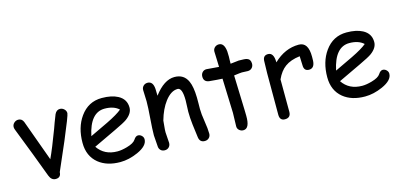

<svg xmlns="http://www.w3.org/2000/svg" viewBox="-65 -1090 3187 1533"><g transform="rotate(-15 1528.5 -323.5)"><path d="M293 -25.4Q291.5 19.5 248.5 19.5Q212.9 19.5 196.8 -22.5L122.1 -220.7L35.2 -444.8Q30.3 -457.5 30.3 -467.3Q30.3 -487.3 45.4 -501.5Q60.5 -515.6 80.6 -515.6Q109.9 -515.6 122.6 -485.8L246.6 -144.5Q283.2 -222.7 338.9 -371.1Q352.1 -410.2 380.4 -481.4Q395.5 -512.7 423.3 -512.7Q443.4 -512.7 458.5 -498.5Q473.6 -484.4 473.6 -464.8Q473.6 -446.3 393.1 -255.9Z M782.2 22.5Q671.9 22.5 603.5 -32.7Q528.8 -93.8 528.8 -203.6Q528.8 -330.6 590.3 -416.5Q657.2 -510.3 769 -510.3Q850.1 -510.3 901.4 -482.9Q964.4 -449.2 964.4 -379.4Q964.4 -330.6 909.2 -290.5Q884.8 -272.9 805.7 -235.8L619.1 -147.5Q646.5 -106.9 687.3 -86.4Q728 -65.9 782.2 -65.9Q815.9 -65.9 861.3 -78.6Q918.9 -94.7 935.5 -120.8Q952.1 -147 971.2 -147Q988.3 -147 1001.7 -134Q1015.1 -121.1 1015.1 -104Q1015.1 -49.8 927.7 -10.7Q853 22.5 782.2 22.5ZM769 -422.4Q709.5 -422.4 669.9 -376.2Q630.4 -330.1 610.8 -237.3L760.7 -308.6Q849.1 -351.6 886.7 -383.3Q844.7 -422.4 769 -422.4Z M1476.6 34.7Q1434.6 34.7 1429.2 -11.2L1415.5 -118.2Q1408.7 -175.3 1408.7 -225.1Q1408.7 -238.8 1410.4 -271.5Q1412.1 -304.2 1412.1 -317.9Q1412.1 -423.3 1373 -423.3Q1318.4 -423.3 1268.6 -358.4Q1223.6 -299.3 1198.2 -209Q1197.3 -189.9 1193.8 -161.1Q1190.9 -136.7 1190.9 -113.8Q1190.9 -99.1 1193.8 -69.8Q1196.8 -40.5 1196.8 -25.9Q1196.8 -3.9 1183.3 9.8Q1169.9 23.4 1148.9 23.4Q1127.4 23.4 1114.3 9.8Q1101.1 -3.9 1101.1 -25.9Q1101.1 -40.5 1097.9 -69.8Q1094.7 -99.1 1094.7 -113.8Q1094.7 -164.1 1101.8 -253.2Q1108.9 -342.3 1108.9 -392.6Q1108.9 -408.2 1107.2 -439Q1105.5 -469.7 1105.5 -485.4Q1105.5 -506.3 1119.4 -519.8Q1133.3 -533.2 1153.8 -533.2Q1198.7 -533.2 1203.1 -469.7L1204.6 -412.6Q1286.6 -522 1373 -522Q1451.2 -522 1481.9 -453.1Q1502.9 -407.2 1504.9 -317.4V-268.1L1504.4 -222.7Q1504.4 -182.1 1514.9 -117.9Q1525.4 -53.7 1525.4 -13.7Q1525.4 7.8 1511.5 21.2Q1497.6 34.7 1476.6 34.7Z M1952.1 -416Q1941.9 -416 1928 -417Q1914.1 -418 1903.8 -418Q1892.6 -418 1837.4 -410.6L1846.7 -122.1L1847.2 -100.6L1847.7 -75.7Q1849.6 31.2 1796.4 31.2Q1776.9 31.2 1762.5 18.6Q1748 5.9 1748 -13.2Q1748 -31.7 1749.5 -68.8Q1751 -106 1751 -124.5L1741.2 -409.7Q1705.6 -411.1 1632.8 -418Q1589.4 -423.8 1589.4 -466.3Q1589.4 -487.8 1602.5 -502Q1615.7 -516.1 1636.2 -516.1L1738.8 -507.8Q1738.8 -532.7 1736.6 -574.5Q1734.4 -616.2 1734.4 -634.8Q1734.4 -655.3 1748.5 -668.7Q1762.7 -682.1 1783.2 -682.1Q1827.1 -682.1 1834.5 -610.4Q1835.9 -592.3 1835.9 -566.9L1835 -538.6L1834.5 -508.3Q1895 -516.1 1903.8 -516.1Q1954.6 -516.1 1970.2 -511.2Q2000 -501.5 2000 -465.3Q2000 -443.8 1986.6 -429.9Q1973.1 -416 1952.1 -416Z M2476.6 -360.8Q2473.1 -299.8 2427.7 -299.8Q2385.7 -299.8 2385.7 -348.1Q2385.7 -357.4 2384.3 -382.3L2382.8 -423.3Q2305.7 -414.1 2259.3 -379.9Q2215.8 -348.1 2187 -284.2L2188 -16.6Q2188 32.7 2139.6 32.7Q2096.7 32.7 2096.7 -16.6V-359.4Q2096.7 -375.5 2097.9 -407.7Q2099.1 -439.9 2099.1 -456.1Q2099.1 -505.4 2142.1 -505.4Q2189.9 -505.4 2190.4 -424.3Q2284.2 -514.6 2398.4 -514.6Q2438 -514.6 2457.5 -484.9Q2477.1 -455.1 2477.1 -395Q2477.1 -369.6 2476.6 -360.8Z M2805.2 22.5Q2694.8 22.5 2626.5 -32.7Q2551.8 -93.8 2551.8 -203.6Q2551.8 -330.6 2613.3 -416.5Q2680.2 -510.3 2792 -510.3Q2873 -510.3 2924.3 -482.9Q2987.3 -449.2 2987.3 -379.4Q2987.3 -330.6 2932.1 -290.5Q2907.7 -272.9 2828.6 -235.8L2642.1 -147.5Q2669.4 -106.9 2710.2 -86.4Q2751 -65.9 2805.2 -65.9Q2838.9 -65.9 2884.3 -78.6Q2941.9 -94.7 2958.5 -120.8Q2975.1 -147 2994.1 -147Q3011.2 -147 3024.7 -134Q3038.1 -121.1 3038.1 -104Q3038.1 -49.8 2950.7 -10.7Q2876 22.5 2805.2 22.5ZM2792 -422.4Q2732.4 -422.4 2692.9 -376.2Q2653.3 -330.1 2633.8 -237.3L2783.7 -308.6Q2872.1 -351.6 2909.7 -383.3Q2867.7 -422.4 2792 -422.4Z"/></g></svg>

Font: YBG Kramawirya
Style: Regular
Weight: 400
Designer: R.S. Wihananto
Foundry: R.S. Wihananto
Version: Version 2.0.1